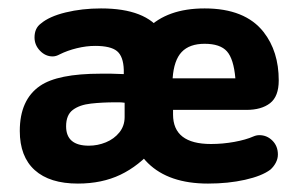

<svg xmlns="http://www.w3.org/2000/svg" viewBox="-20 -425 716 456"><path d="M274 -249Q254 -250 244 -250Q234 -250 229 -250Q224 -250 219 -250Q117 -250 75 -221Q27 -188 27 -114Q27 -53 62.5 -21Q98 11 165 11Q222 11 266 -10Q310 -31 346 -73Q366 -96 374.5 -121.5Q383 -147 383 -179V-225Q383 -281 379.5 -306.5Q376 -332 364 -349Q327 -405 220 -405Q175 -405 136 -395.5Q97 -386 77 -369Q62 -358 62 -336Q62 -318 75 -304.5Q88 -291 105 -291Q113 -291 122 -296Q140 -305 162.5 -310.5Q185 -316 206 -316Q243 -316 258 -303.5Q273 -291 274 -259ZM276 -181V-147Q276 -126 263.5 -110.5Q251 -95 231.5 -87Q212 -79 191 -79Q137 -79 137 -125Q137 -152 153 -164Q169 -176 196 -179Q223 -182 254 -182Q259 -182 263.5 -182Q268 -182 276 -181ZM391 -164H565Q601 -164 621.5 -180Q642 -196 642 -234Q642 -303 606 -349Q562 -405 466 -405Q377 -405 329.5 -356.5Q282 -308 282 -217V-178Q282 -86 331.5 -37.5Q381 11 474 11Q522 11 562 2Q602 -7 622 -22Q630 -29 635 -38.5Q640 -48 640 -58Q640 -78 627 -91Q614 -104 596 -104Q589 -104 582 -101Q564 -93 536.5 -88Q509 -83 481 -83Q436 -83 413.5 -100.5Q391 -118 391 -153ZM539 -239H390Q393 -282 411.5 -301.5Q430 -321 466 -321Q503 -321 519 -303Q535 -285 539 -239Z"/></svg>

Font: Beiruti
Style: Bold
Weight: 700
Designer: Arlette Boutros
Foundry: Boutros
Version: Version 1.41